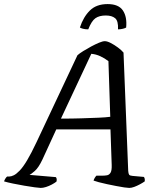

<svg xmlns="http://www.w3.org/2000/svg" viewBox="-52 -922 783 942"><path d="M148 0Q141 0 118.5 -3Q96 -6 67 -11Q38 -16 11.5 -21.5Q-15 -27 -32 -32Q-30 -39 -25.5 -46Q-21 -53 -17 -56H-6Q3 -56 15.5 -62Q28 -68 44.5 -85Q61 -102 81 -135.5Q101 -169 127 -224L328 -651Q338 -660 356.5 -671.5Q375 -683 395.5 -694Q416 -705 434 -712.5Q452 -720 462 -720Q474 -720 491.5 -711Q509 -702 526.5 -689Q544 -676 554 -664L577 -84Q578 -70 581.5 -65Q585 -60 598 -59L654 -54Q657 -50 658 -44.5Q659 -39 658 -32Q648 -25 634 -17.5Q620 -10 606.5 -5Q593 0 582 0Q575 0 557.5 -2.5Q540 -5 517.5 -9.5Q495 -14 473 -18.5Q451 -23 433 -28Q415 -33 407 -36Q409 -43 413 -49.5Q417 -56 421 -60H447Q462 -60 473 -62Q484 -64 490.5 -75Q497 -86 496 -113L490 -287H224L156 -139Q137 -99 118.5 -83Q100 -67 93 -64L222 -53Q225 -50 226 -44Q227 -38 225 -31Q216 -24 202 -16.5Q188 -9 173.5 -4.5Q159 0 148 0ZM247 -340Q302 -340 348.5 -341.5Q395 -343 431 -344.5Q467 -346 489 -349L480 -622Q462 -636 440.5 -646Q419 -656 396 -658ZM381 -778Q366 -778 355 -781Q344 -784 340 -787Q357 -839 389 -870.5Q421 -902 476 -902Q530 -902 551 -870.5Q572 -839 567 -787Q563 -784 551.5 -781Q540 -778 527 -778Q529 -819 513 -832.5Q497 -846 467 -846Q435 -846 416 -832.5Q397 -819 381 -778Z"/></svg>

Font: Texturina Medium 12pt
Style: Italic
Weight: 400
Italic angle: -11°
Version: Version 1.002